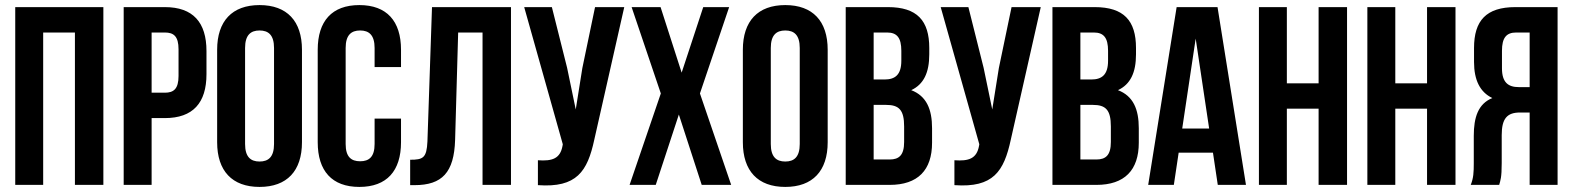

<svg xmlns="http://www.w3.org/2000/svg" viewBox="-20 -728 6193 756"><path d="M150 -600H275V0H387V-700H40V0H150Z M467 -700V0H577V-263H629C740 -263 793 -323 793 -436V-527C793 -640 740 -700 629 -700ZM629 -600C664 -600 683 -585 683 -534V-429C683 -378 664 -363 629 -363H577V-600Z M945 -539C945 -590 967 -608 1002 -608C1037 -608 1059 -590 1059 -539V-161C1059 -110 1037 -92 1002 -92C967 -92 945 -110 945 -161ZM835 -168C835 -55 894 8 1002 8C1110 8 1169 -55 1169 -168V-532C1169 -645 1110 -708 1002 -708C894 -708 835 -645 835 -532Z M1455 -261V-161C1455 -110 1433 -93 1398 -93C1363 -93 1341 -110 1341 -161V-539C1341 -590 1363 -608 1398 -608C1433 -608 1455 -590 1455 -539V-464H1559V-532C1559 -645 1503 -708 1395 -708C1287 -708 1231 -645 1231 -532V-168C1231 -55 1287 8 1395 8C1503 8 1559 -55 1559 -168V-261Z M1595 1H1612C1721 1 1768 -49 1772 -177L1784 -600H1880V0H1992V-700H1681L1663 -171C1660 -106 1646 -99 1595 -99Z M2438 -700H2323L2273 -460L2247 -297L2213 -461L2153 -700H2044L2196 -160L2195 -154C2186 -103 2154 -93 2098 -97V1C2251 12 2293 -53 2320 -178Z M2749 -700 2664 -442 2581 -700H2467L2582 -360L2459 0H2562L2653 -277L2743 0H2859L2736 -360L2851 -700Z M3015 -539C3015 -590 3037 -608 3072 -608C3107 -608 3129 -590 3129 -539V-161C3129 -110 3107 -92 3072 -92C3037 -92 3015 -110 3015 -161ZM2905 -168C2905 -55 2964 8 3072 8C3180 8 3239 -55 3239 -168V-532C3239 -645 3180 -708 3072 -708C2964 -708 2905 -645 2905 -532Z M3310 -700V0H3483C3594 0 3650 -58 3650 -166V-223C3650 -298 3628 -350 3568 -373C3617 -396 3639 -442 3639 -514V-539C3639 -647 3591 -700 3476 -700ZM3469 -315C3520 -315 3540 -295 3540 -230V-169C3540 -117 3520 -100 3483 -100H3420V-315ZM3473 -600C3512 -600 3529 -579 3529 -528V-489C3529 -433 3504 -415 3463 -415H3420V-600Z M4078 -700H3963L3913 -460L3887 -297L3853 -461L3793 -700H3684L3836 -160L3835 -154C3826 -103 3794 -93 3738 -97V1C3891 12 3933 -53 3960 -178Z M4124 -700V0H4297C4408 0 4464 -58 4464 -166V-223C4464 -298 4442 -350 4382 -373C4431 -396 4453 -442 4453 -514V-539C4453 -647 4405 -700 4290 -700ZM4283 -315C4334 -315 4354 -295 4354 -230V-169C4354 -117 4334 -100 4297 -100H4234V-315ZM4287 -600C4326 -600 4343 -579 4343 -528V-489C4343 -433 4318 -415 4277 -415H4234V-600Z M4774 -700H4613L4501 0H4602L4621 -127H4756L4775 0H4886ZM4688 -576 4741 -222H4635Z M5047 -300H5172V0H5284V-700H5172V-400H5047V-700H4937V0H5047Z M5474 -300H5599V0H5711V-700H5599V-400H5474V-700H5364V0H5474Z M5883 0C5888 -18 5893 -28 5893 -86V-196C5893 -261 5914 -285 5965 -285H6003V0H6113V-700H5947C5832 -700 5784 -647 5784 -539V-484C5784 -412 5808 -365 5856 -342C5800 -319 5783 -266 5783 -193V-85C5783 -50 5782 -27 5771 0ZM6003 -600V-385H5960C5919 -385 5894 -403 5894 -459V-528C5894 -579 5911 -600 5950 -600Z"/></svg>

Font: Bebas Neue
Style: Bold
Weight: 700
Designer: Ryoichi Tsunekawa
Foundry: Ryoichi Tsunekawa
Version: Version 1.300